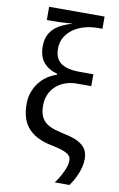

<svg xmlns="http://www.w3.org/2000/svg" viewBox="-103 -815 660 1067"><g transform="rotate(10 227.5 -282.0)"><path d="M392.1 -433.1V-366.2H313Q273.4 -366.2 242.4 -354.2Q211.4 -342.3 190.2 -321.5Q168.9 -300.8 158 -273.2Q147 -245.6 147 -213.9Q147 -175.8 158 -152.3Q168.9 -128.9 189.5 -114.5Q210 -100.1 239.3 -91.8Q268.6 -83.5 305.2 -75.2Q339.8 -67.9 363 -56.6Q386.2 -45.4 400.4 -31Q414.6 -16.6 420.7 1Q426.8 18.6 426.8 39.1Q426.8 61 421.6 82.5Q416.5 104 408.2 124Q399.9 144 389.4 162.4Q378.9 180.7 368.2 195.8H285.2Q296.9 180.2 307.4 162.6Q317.9 145 326.2 127.4Q334.5 109.9 339.4 93.5Q344.2 77.1 344.2 63Q344.2 53.2 340.8 44.2Q337.4 35.2 325.7 26.9Q314 18.6 291.7 11Q269.5 3.4 231.9 -3.9Q145 -20.5 100.1 -69.1Q55.2 -117.7 55.2 -206.1Q55.2 -243.7 66.7 -274.7Q78.1 -305.7 97.2 -329.8Q116.2 -354 141.1 -370.4Q166 -386.7 192.9 -395V-400.9Q143.6 -414.6 115.7 -447.3Q87.9 -480 87.9 -537.1Q87.9 -572.3 98.9 -597.2Q109.9 -622.1 129.2 -639.9Q148.4 -657.7 174.6 -669.7Q200.7 -681.6 231 -690.9Q214.4 -689.5 195.3 -688Q179.2 -687 158.4 -686Q137.7 -685.1 115.2 -685.1H85V-759.8H397.9V-690.9H371.1Q335.4 -690.9 300 -681.6Q264.6 -672.4 236.6 -653.3Q208.5 -634.3 191.2 -605.7Q173.8 -577.1 173.8 -539.1Q173.8 -513.2 181.6 -493.4Q189.5 -473.6 206.5 -460.2Q223.6 -446.8 251.5 -439.9Q279.3 -433.1 318.8 -433.1Z"/></g></svg>

Font: WenQuanYi Micro Hei
Style: Regular
Weight: 400
Foundry: Ascender Corporation
Version: Version 0.2.0-beta